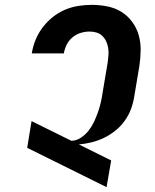

<svg xmlns="http://www.w3.org/2000/svg" viewBox="-20 -763 640 791"><path d="M419 8 92 -154 110 -264 274 -183Q294 -183 313 -195.5Q332 -208 345.5 -225.5Q359 -243 368 -262.5Q377 -282 384 -302Q391 -322 395.5 -342Q400 -362 403 -383L424 -508Q426 -523 427 -537.5Q428 -552 425.5 -566.5Q423 -581 417 -593.5Q411 -606 401 -615.5Q391 -625 377.5 -629Q364 -633 349 -633Q331 -633 312.5 -627.5Q294 -622 278.5 -609Q263 -596 254.5 -578.5Q246 -561 243 -543H111Q115 -570 126 -597.5Q137 -625 155 -649Q173 -673 196.5 -692Q220 -711 247 -722.5Q274 -734 302.5 -738.5Q331 -743 358 -743Q391 -743 423 -736.5Q455 -730 480.5 -714Q506 -698 524.5 -673Q543 -648 551.5 -618Q560 -588 559.5 -555.5Q559 -523 554 -490L533 -365Q529 -339 519.5 -313.5Q510 -288 493.5 -265Q477 -242 455 -224.5Q433 -207 408 -195Q383 -183 356.5 -176.5Q330 -170 305 -168L438 -102Z"/></svg>

Font: Iosevka XBd Ex Obl
Style: Regular
Weight: 800
Width: 7
Italic angle: -9°
Monospace: yes
Designer: Belleve Invis
Foundry: Belleve Invis
Version: Version 32.5.0; ttfautohint (v1.8.4)